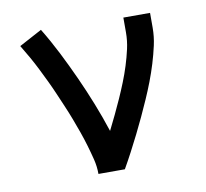

<svg xmlns="http://www.w3.org/2000/svg" viewBox="-65 -609 731 680"><g transform="rotate(-10 300.0 -269.0)"><path d="M236 0Q236 -27 229.5 -53Q223 -79 215.5 -104.5Q208 -130 199 -155.5Q190 -181 180.5 -206Q171 -231 160.5 -255.5Q150 -280 139.5 -304.5Q129 -329 117.5 -353Q106 -377 94 -401Q82 -425 69 -448Q56 -471 42 -494L124 -538Q152 -492 176.5 -443.5Q201 -395 223.5 -345.5Q246 -296 266 -245.5Q286 -195 303 -143Q316 -169 329 -196Q342 -223 354 -250Q366 -277 377 -304.5Q388 -332 397 -360.5Q406 -389 412.5 -418Q419 -447 419 -477V-530H515V-477Q515 -445 508 -413.5Q501 -382 491.5 -351Q482 -320 470.5 -290Q459 -260 446 -230.5Q433 -201 419.5 -172Q406 -143 391.5 -114Q377 -85 362 -56.5Q347 -28 331 0Z"/></g></svg>

Font: Iosevka Curly Medium Extended
Style: Regular
Weight: 500
Width: 7
Monospace: yes
Designer: Belleve Invis
Foundry: Belleve Invis
Version: Version 11.1.0; ttfautohint (v1.8.3)